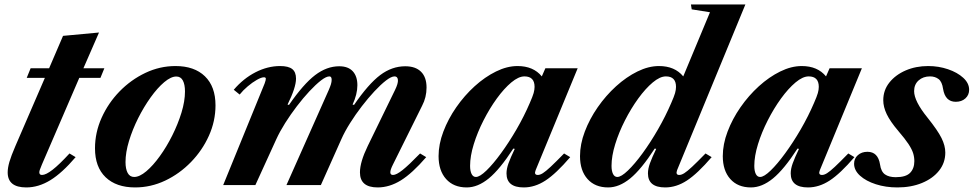

<svg xmlns="http://www.w3.org/2000/svg" viewBox="-20 -831 4371 862"><path d="M98 10.5Q14.5 10.5 14.5 -57Q14.5 -77.5 22.2 -104.2Q30 -131 49 -175L181.5 -481.5H100L117.5 -524.5H200.5L263 -670L424.5 -685L354.5 -524.5H448.5L431 -481.5H336L168 -92Q161.5 -76.5 159 -69.2Q156.5 -62 156.5 -57.5Q156.5 -45.5 168.5 -45.5Q186 -45.5 216 -68.8Q246 -92 292 -142L319.5 -125.5Q259 -54.5 206 -22Q153 10.5 98 10.5Z M586.5 10.5Q502 10.5 454.2 -35.2Q406.5 -81 406.5 -165Q406.5 -236 436.2 -302.2Q466 -368.5 517 -420.8Q568 -473 632.8 -503.8Q697.5 -534.5 768 -534.5Q852.5 -534.5 900 -488.5Q947.5 -442.5 947.5 -358Q947.5 -287.5 918 -221.8Q888.5 -156 837.5 -103.5Q786.5 -51 721.8 -20.2Q657 10.5 586.5 10.5ZM582.5 -36.5Q606.5 -36.5 636.8 -62Q667 -87.5 697.5 -129.8Q728 -172 753.5 -223Q779 -274 794.8 -325.5Q810.5 -377 810.5 -420.5Q810.5 -451.5 801 -469.5Q791.5 -487.5 771.5 -487.5Q747.5 -487.5 717.2 -462Q687 -436.5 656.5 -394Q626 -351.5 600.5 -300.8Q575 -250 559.2 -198.2Q543.5 -146.5 543.5 -103.5Q543.5 -72.5 553.2 -54.5Q563 -36.5 582.5 -36.5Z M1675.5 10.5Q1596 10.5 1596 -57Q1596 -103.5 1631 -175.5L1753.5 -427Q1768 -456.5 1766.5 -472.2Q1765 -488 1751.5 -488Q1737 -488 1713.2 -469.8Q1689.5 -451.5 1661.2 -421.2Q1633 -391 1604.5 -354Q1576 -317 1551.8 -278.5Q1527.5 -240 1512.5 -206L1420.5 0H1266L1456 -427Q1462.5 -442 1465.8 -452.8Q1469 -463.5 1469 -472.5Q1469 -488 1459 -488Q1444.5 -488 1421 -469.8Q1397.5 -451.5 1369.2 -421.2Q1341 -391 1312.8 -354Q1284.5 -317 1260.2 -278.5Q1236 -240 1220.5 -206L1126.5 0H982L1168 -456Q1174 -472.5 1173.5 -478.2Q1173 -484 1165 -484Q1153.5 -484 1133.2 -472.5Q1113 -461 1092 -443.2Q1071 -425.5 1056 -406.5L1029.5 -428Q1072.5 -478.5 1127 -506.5Q1181.5 -534.5 1237.5 -534.5Q1275 -534.5 1292 -521Q1309 -507.5 1309 -478Q1309 -438 1271 -361.5L1277.5 -360Q1342.5 -454 1394.8 -493.8Q1447 -533.5 1503 -533.5Q1543 -533.5 1563.8 -511Q1584.5 -488.5 1584.5 -448.5Q1584.5 -408 1563 -361.5L1569.5 -360Q1634 -454 1686.8 -493.8Q1739.5 -533.5 1799.5 -533.5Q1845.5 -533.5 1870.2 -509Q1895 -484.5 1895 -438Q1895 -394 1875 -356L1744 -92Q1720.5 -45.5 1744.5 -45.5Q1759.5 -45.5 1787.2 -67.5Q1815 -89.5 1866 -142L1893.5 -125.5Q1831 -53 1779.8 -21.2Q1728.5 10.5 1675.5 10.5Z M2075.5 10.5Q2016.5 10.5 1982.8 -27.2Q1949 -65 1949 -130Q1949 -183.5 1970.5 -240.2Q1992 -297 2028.5 -349.5Q2065 -402 2111 -443.8Q2157 -485.5 2206.8 -510Q2256.5 -534.5 2303.5 -534.5Q2374.5 -534.5 2412.5 -488L2428.5 -524.5H2573.5L2385 -67.5Q2376 -45.5 2394.5 -45.5Q2404.5 -45.5 2417.2 -53.5Q2430 -61.5 2452.2 -82.2Q2474.5 -103 2512.5 -142L2540 -125.5Q2476.5 -51.5 2429 -20.5Q2381.5 10.5 2331.5 10.5Q2254 10.5 2254 -52.5Q2254 -73 2263 -98Q2272 -123 2291 -162.5L2284.5 -164Q2224 -70.5 2174.5 -30Q2125 10.5 2075.5 10.5ZM2116.5 -36.5Q2134 -36.5 2164 -65.5Q2194 -94.5 2229.2 -142.8Q2264.5 -191 2298.8 -250Q2333 -309 2358.5 -368.5Q2371.5 -398 2375.8 -413.2Q2380 -428.5 2380 -441Q2380 -488 2334.5 -488Q2308 -488 2275.5 -460.8Q2243 -433.5 2210.5 -388.8Q2178 -344 2150.8 -290.5Q2123.5 -237 2107 -183.5Q2090.5 -130 2090.5 -86.5Q2090.5 -63.5 2097.2 -50Q2104 -36.5 2116.5 -36.5Z M2710.5 10.5Q2651.5 10.5 2617.8 -27.2Q2584 -65 2584 -130Q2584 -183.5 2605.5 -240.2Q2627 -297 2663.5 -349.5Q2700 -402 2746 -443.8Q2792 -485.5 2841.8 -510Q2891.5 -534.5 2938.5 -534.5Q3009.5 -534.5 3047.5 -488L3167.5 -776L3085.5 -789L3082 -811H3326.5L3020 -67.5Q3012 -45.5 3029.5 -45.5Q3039.5 -45.5 3052.2 -53.5Q3065 -61.5 3087.2 -82.2Q3109.5 -103 3147.5 -142L3175 -125.5Q3111.5 -51.5 3064 -20.5Q3016.5 10.5 2966.5 10.5Q2889 10.5 2889 -52.5Q2889 -73 2898 -98Q2907 -123 2926 -162.5L2919.5 -164Q2859 -70.5 2809.5 -30Q2760 10.5 2710.5 10.5ZM2751.5 -36.5Q2769 -36.5 2799.2 -65.5Q2829.5 -94.5 2864.8 -142.8Q2900 -191 2934 -250Q2968 -309 2993.5 -368.5Q3006.5 -398 3010.8 -413.2Q3015 -428.5 3015 -441Q3015 -488 2969.5 -488Q2943 -488 2910.5 -460.8Q2878 -433.5 2845.5 -388.8Q2813 -344 2785.8 -290.5Q2758.5 -237 2742 -183.5Q2725.5 -130 2725.5 -86.5Q2725.5 -63.5 2732.2 -50Q2739 -36.5 2751.5 -36.5Z M3351.5 10.5Q3292.5 10.5 3258.8 -27.2Q3225 -65 3225 -130Q3225 -183.5 3246.5 -240.2Q3268 -297 3304.5 -349.5Q3341 -402 3387 -443.8Q3433 -485.5 3482.8 -510Q3532.5 -534.5 3579.5 -534.5Q3650.5 -534.5 3688.5 -488L3704.5 -524.5H3849.5L3661 -67.5Q3652 -45.5 3670.5 -45.5Q3680.5 -45.5 3693.2 -53.5Q3706 -61.5 3728.2 -82.2Q3750.5 -103 3788.5 -142L3816 -125.5Q3752.5 -51.5 3705 -20.5Q3657.5 10.5 3607.5 10.5Q3530 10.5 3530 -52.5Q3530 -73 3539 -98Q3548 -123 3567 -162.5L3560.5 -164Q3500 -70.5 3450.5 -30Q3401 10.5 3351.5 10.5ZM3392.5 -36.5Q3410 -36.5 3440 -65.5Q3470 -94.5 3505.2 -142.8Q3540.5 -191 3574.8 -250Q3609 -309 3634.5 -368.5Q3647.5 -398 3651.8 -413.2Q3656 -428.5 3656 -441Q3656 -488 3610.5 -488Q3584 -488 3551.5 -460.8Q3519 -433.5 3486.5 -388.8Q3454 -344 3426.8 -290.5Q3399.5 -237 3383 -183.5Q3366.5 -130 3366.5 -86.5Q3366.5 -63.5 3373.2 -50Q3380 -36.5 3392.5 -36.5Z M4009 10.5Q3956.5 10.5 3912.2 -3.8Q3868 -18 3841.2 -42.2Q3814.5 -66.5 3814.5 -96Q3814.5 -119.5 3831.5 -134.5Q3848.5 -149.5 3874.5 -149.5Q3922 -149.5 3931 -92.5Q3935.5 -60.5 3953.2 -48Q3971 -35.5 4001.5 -35.5Q4047 -35.5 4066 -55Q4085 -74.5 4085 -107.5Q4085 -126 4079.5 -143.5Q4074 -161 4058.8 -184.2Q4043.5 -207.5 4013 -243Q3976.5 -286 3961 -318.5Q3945.5 -351 3945.5 -381Q3945.5 -426 3973 -460.5Q4000.5 -495 4046.2 -514.8Q4092 -534.5 4147 -534.5Q4194 -534.5 4236 -520.2Q4278 -506 4304.5 -481.8Q4331 -457.5 4331 -428Q4331 -404.5 4314.2 -389.2Q4297.5 -374 4271 -374Q4223.5 -374 4214 -432Q4209.5 -464 4193.8 -476Q4178 -488 4155.5 -488Q4124.5 -488 4104.2 -470Q4084 -452 4084 -422Q4084 -377 4144 -303Q4190 -245.5 4207 -211.2Q4224 -177 4224 -146Q4224 -100 4196 -64.8Q4168 -29.5 4119.2 -9.5Q4070.5 10.5 4009 10.5Z"/></svg>

Font: Libre Caslon Text Bold
Style: Italic
Weight: 700
Italic angle: -22.583°
Designer: Pablo Impallari, Rodrigo Fuenzalida, Katja Schimmel
Foundry: Pablo Impallari, Rodrigo Fuenzalida
Version: Version 2.000